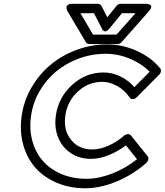

<svg xmlns="http://www.w3.org/2000/svg" viewBox="-20 -967 875 1020"><path d="M95.2 -352.1Q106.4 -432.1 147.5 -502.4Q188.5 -572.8 248.5 -622.8Q308.6 -672.9 386.7 -701.9Q464.8 -731 547.9 -731Q630.9 -731 706.3 -697Q781.7 -663.1 830.1 -605Q835.9 -598.1 835 -588.4Q834 -578.6 827.1 -571.8L706.1 -450.2Q702.1 -446.3 697 -443.1Q691.9 -439.9 683.1 -440.4Q674.3 -440.9 668 -450.2Q641.6 -488.3 602.3 -510.3Q563 -532.2 522.9 -532.2Q450.2 -532.2 394.3 -481.4Q338.4 -430.7 327.1 -354Q315.9 -275.9 357.2 -224.4Q398.4 -172.9 471.2 -172.9Q509.3 -172.9 555.7 -192.9Q602.1 -212.9 640.1 -247.1Q648.9 -253.9 658.7 -254.4Q668.5 -254.9 675.8 -247.1L764.2 -137.2Q770 -129.9 768.1 -119.9Q766.1 -109.9 758.8 -103Q689.9 -41 602.1 -3.9Q514.2 33.2 432.1 33.2Q349.6 33.2 280.8 3.7Q211.9 -25.9 167.2 -76.9Q122.6 -127.9 103 -199.5Q83.5 -271 95.2 -352.1ZM145 -352.1Q134.8 -281.2 151.6 -219.2Q168.5 -157.2 207 -112.8Q245.6 -68.4 305.7 -42.7Q365.7 -17.1 439 -17.1Q503.9 -17.1 575.7 -44.9Q647.5 -72.8 708 -121.1L648.9 -194.8Q605 -161.6 556.4 -142.3Q507.8 -123 463.9 -123Q401.9 -123 355.7 -153.8Q309.6 -184.6 288.6 -237.5Q267.6 -290.5 276.9 -354Q290.5 -450.2 363.3 -516.1Q436 -582 529.8 -582Q575.7 -582 618.9 -561.3Q662.1 -540.5 693.8 -503.9L774.9 -585.9Q731.4 -629.9 669.2 -655.5Q606.9 -681.2 541 -681.2Q466.8 -681.2 398.2 -655.8Q329.6 -630.4 277.3 -586.7Q225.1 -543 189.9 -482.2Q154.8 -421.4 145 -352.1ZM338.9 -907.2Q337.9 -908.7 336.7 -911.4Q335.4 -914.1 334 -920.9Q332.5 -927.7 333.7 -932.9Q335 -938 342.5 -942.4Q350.1 -946.8 363.8 -946.8H499Q504.9 -946.8 511 -943.6Q517.1 -940.4 519 -936L549.8 -875L599.1 -936Q608.4 -946.8 621.1 -946.8H755.9Q757.8 -946.8 761 -946.5Q764.2 -946.3 771 -944.3Q777.8 -942.4 781.2 -938.7Q784.7 -935.1 782.7 -926.8Q780.8 -918.5 771 -907.2L626 -743.2Q617.2 -732.9 605 -732.9H455.1Q442.4 -732.9 436 -743.2ZM407.2 -897 474.1 -783.2H599.1L700.2 -897H627.9L562 -815.9Q553.7 -806.2 546.6 -802.5Q539.6 -798.8 535.2 -800.8Q530.8 -802.7 527.3 -805.9Q523.9 -809.1 522.5 -812.5L521 -815.9L479 -897Z"/></svg>

Font: Trueno Bold Outline
Style: Italic
Weight: 700
Width: 6
Designer: Julieta Ulanovsky
Foundry: Julieta Ulanovsky
Version: Version 3.001b | FøM Fix